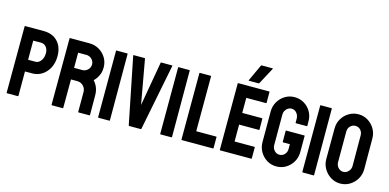

<svg xmlns="http://www.w3.org/2000/svg" viewBox="-82 -1419 3893 1920"><g transform="rotate(15 1864.0 -459.0)"><path d="M45 0Q40 0 40 -5L42 -692Q42 -696 46 -696H238Q330 -696 383.5 -640Q437 -584 437 -488Q437 -417 409 -365Q381 -313 336 -285Q291 -257 238 -257H162V-5Q162 0 157 0ZM162 -378H238Q270 -378 293.5 -408.5Q317 -439 317 -488Q317 -527 296 -552Q275 -577 238 -577L162 -576Z M509 0Q505 0 505 -5L507 -692Q507 -696 511 -696H713Q767 -696 812.5 -669.5Q858 -643 885 -598.5Q912 -554 912 -498Q912 -461 901 -431.5Q890 -402 875 -381.5Q860 -361 848 -351Q902 -291 902 -210L903 -5Q903 0 898 0H785Q781 0 781 -3V-210Q781 -246 755.5 -272.5Q730 -299 693 -299H627L626 -5Q626 0 622 0ZM627 -419H713Q744 -419 768 -442Q792 -465 792 -498Q792 -530 768.5 -553Q745 -576 713 -576H627Z M992 0Q987 0 987 -5L988 -692Q988 -696 992 -696H1104Q1108 -696 1108 -692L1109 -5Q1109 0 1105 0Z M1309 0Q1305 0 1304 -5L1166 -692Q1165 -696 1170 -696H1283Q1287 -696 1288 -692L1370 -234L1450 -692Q1451 -696 1455 -696H1567Q1572 -696 1571 -692L1435 -5Q1434 0 1430 0Z M1635 0Q1630 0 1630 -5L1631 -692Q1631 -696 1635 -696H1747Q1751 -696 1751 -692L1752 -5Q1752 0 1748 0Z M1854 0Q1850 0 1850 -5L1851 -691Q1851 -696 1856 -696H1967Q1972 -696 1972 -691L1971 -123H2177Q2182 -123 2182 -118V-5Q2182 0 2177 0Z M2251 0Q2247 0 2247 -5L2248 -692Q2248 -696 2252 -696H2573Q2577 -696 2577 -691V-579Q2577 -575 2573 -575H2368V-419H2573Q2577 -419 2577 -415L2578 -302Q2578 -298 2574 -298H2368V-123H2574Q2578 -123 2578 -118V-4Q2578 0 2574 0ZM2350 -747Q2345 -747 2346 -751L2426 -924Q2427 -928 2431 -928H2545Q2551 -928 2549 -924L2456 -751Q2454 -747 2450 -747Z M2834 10Q2780 10 2736 -17Q2692 -44 2665.5 -89.5Q2639 -135 2639 -191V-508Q2639 -562 2665.5 -607.5Q2692 -653 2736.5 -680Q2781 -707 2834 -707Q2889 -707 2933.5 -680.5Q2978 -654 3004 -609Q3030 -564 3030 -508V-462Q3030 -458 3025 -458H2913Q2909 -458 2909 -462V-500Q2909 -538 2887.5 -563Q2866 -588 2834 -588Q2805 -588 2782.5 -564Q2760 -540 2760 -508V-191Q2760 -158 2782 -134.5Q2804 -111 2834 -111Q2866 -111 2887.5 -134Q2909 -157 2909 -191V-240H2839Q2834 -240 2834 -245V-357Q2834 -362 2839 -362H3026Q3030 -362 3030 -357V-191Q3030 -135 3003.5 -89.5Q2977 -44 2933 -17Q2889 10 2834 10Z M3106 0Q3101 0 3101 -5L3102 -692Q3102 -696 3106 -696H3218Q3222 -696 3222 -692L3223 -5Q3223 0 3219 0Z M3496 10Q3442 10 3397.5 -17.5Q3353 -45 3326 -90.5Q3299 -136 3299 -191L3300 -508Q3300 -563 3326.5 -608Q3353 -653 3398 -680Q3443 -707 3496 -707Q3550 -707 3594 -680Q3638 -653 3664.5 -608Q3691 -563 3691 -508L3692 -191Q3692 -136 3665.5 -90.5Q3639 -45 3594.5 -17.5Q3550 10 3496 10ZM3496 -111Q3526 -111 3548.5 -135.5Q3571 -160 3571 -191L3570 -508Q3570 -541 3549 -564Q3528 -587 3496 -587Q3465 -587 3443 -564.5Q3421 -542 3421 -508V-191Q3421 -158 3443 -134.5Q3465 -111 3496 -111Z"/></g></svg>

Font: Staatliches
Style: Regular
Weight: 400
Designer: Brian LaRossa & Erica Carras
Foundry: Type Brut Foundry
Version: Version 1.000; ttfautohint (v1.8.2) -l 8 -r 50 -G 200 -x 14 